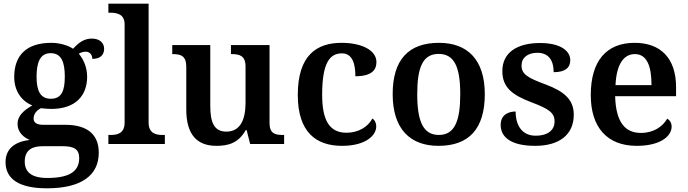

<svg xmlns="http://www.w3.org/2000/svg" viewBox="-20 -780 3727 1040"><path d="M234 240C425 240 515 167 515 47C515 -45 461 -104 333 -104H215C178 -104 162 -116 162 -138C162 -165 181 -184 202 -194C215 -192 243 -190 258 -190C391 -190 452 -264 452 -364C452 -416 432 -459 407 -489C416 -495 430 -500 444 -500C466 -500 480 -484 480 -461C528 -461 544 -487 544 -516C544 -546 522 -571 477 -571C435 -571 405 -548 376 -516C350 -533 306 -548 258 -548C122 -548 57 -479 57 -363C57 -287 97 -232 155 -209C106 -181 75 -151 75 -109C75 -63 109 -35 141 -22C62 -13 10 25 10 98C10 190 84 240 234 240ZM255 -245C199 -245 178 -288 178 -364C178 -443 198 -492 254 -492C312 -492 331 -445 331 -365C331 -287 313 -245 255 -245ZM236 184C150 184 114 151 114 95C114 25 165 12 211 12H320C379 12 409 27 409 76C409 144 363 184 236 184Z M567 0H873V-49H860C825 -49 785 -57 785 -116V-760H567V-711H580C614 -711 655 -703 655 -648V-116C655 -57 615 -49 580 -49H567Z M1152 10C1215 10 1271 -4 1311 -75H1316L1335 0H1519V-49H1513C1472 -49 1440 -55 1440 -113V-536H1231V-487H1234C1275 -487 1310 -480 1310 -420V-223C1310 -128 1279 -67 1206 -67C1138 -67 1119 -120 1119 -207V-536H913V-487H915C962 -487 989 -476 989 -417V-187C989 -51 1047 10 1152 10Z M1833 10C1960 10 2018 -46 2018 -95C2018 -113 2011 -129 1997 -138C1974 -94 1923 -61 1857 -61C1764 -61 1725 -129 1725 -267C1725 -441 1767 -491 1832 -491C1889 -491 1905 -434 1905 -367C1992 -367 2019 -400 2019 -444C2019 -507 1941 -548 1830 -548C1696 -548 1593 -481 1593 -266C1593 -64 1692 10 1833 10Z M2355 10C2520 10 2606 -82 2606 -270C2606 -457 2512 -548 2358 -548C2193 -548 2107 -457 2107 -270C2107 -82 2201 10 2355 10ZM2357 -49C2271 -49 2240 -125 2240 -270C2240 -415 2270 -488 2356 -488C2442 -488 2473 -415 2473 -270C2473 -125 2443 -49 2357 -49Z M2879 10C3009 10 3088 -50 3088 -159C3088 -243 3032 -286 2937 -322C2836 -359 2805 -379 2805 -425C2805 -468 2839 -494 2891 -494C2950 -494 2979 -455 2979 -389C3041 -389 3069 -413 3069 -454C3069 -502 3020 -547 2905 -547C2782 -547 2701 -496 2701 -395C2701 -306 2755 -265 2861 -225C2957 -189 2984 -167 2984 -122C2984 -78 2951 -45 2881 -45C2810 -45 2773 -98 2773 -176C2742 -176 2692 -164 2692 -103C2692 -35 2751 10 2879 10Z M3429 10C3558 10 3618 -43 3618 -94C3618 -114 3608 -130 3594 -137C3570 -95 3521 -60 3452 -60C3364 -60 3316 -120 3312 -259H3642V-308C3642 -466 3557 -548 3418 -548C3266 -548 3180 -452 3180 -265C3180 -91 3268 10 3429 10ZM3509 -319H3314C3319 -428 3356 -487 3419 -487C3484 -487 3509 -422 3509 -319Z"/></svg>

Font: Noto Serif Tamil SemiBold
Style: Regular
Weight: 600
Designer: Indian Type Foundry, Tom Grace, and the Monotype Design Team
Foundry: Monotype Imaging Inc.
Version: Version 2.004